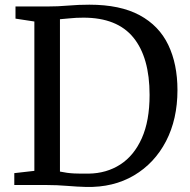

<svg xmlns="http://www.w3.org/2000/svg" viewBox="-20 -770 792 799"><path d="M123 -59V-680.5L44.5 -692.5V-743H175.5Q222 -743 264.2 -746.8Q306.5 -750.5 352 -750.5Q480 -750.5 561 -706.8Q642 -663 680.2 -583.2Q718.5 -503.5 718.5 -395Q718.5 -274 670.8 -182.2Q623 -90.5 537.5 -40Q452 10.5 338.5 8Q301.5 7 259 3.5Q216.5 0 177 0H39.5V-49.5ZM229.5 -56Q260 -49.5 289 -48.2Q318 -47 349 -47.5Q423 -48.5 480.2 -85.2Q537.5 -122 570 -194.5Q602.5 -267 602.5 -375Q602.5 -531 535 -613.8Q467.5 -696.5 327.5 -696.5Q296 -696.5 271.5 -693.8Q247 -691 229.5 -690Z"/></svg>

Font: Merriweather
Style: Regular
Weight: 400
Designer: Eben Sorkin
Foundry: Eben Sorkin
Version: Version 2.100; ttfautohint (v1.7.19-72a1) -l 8 -r 50 -G 200 